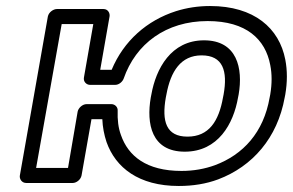

<svg xmlns="http://www.w3.org/2000/svg" viewBox="-20 -583 973 638"><path d="M279 -301H363C375 -301 387 -311 391 -322C431 -437 531 -513 670 -513C799 -513 862 -452 878 -367C884 -337 884 -305 878 -269L876 -259C856 -143 788 -69 694 -34C661 -22 624 -15 583 -15C466 -15 406 -65 382 -134C373 -158 370 -185 371 -215C372 -227 362 -237 350 -237H268C253 -237 240 -223 238 -212L206 -25H100L185 -503H290L259 -326C256 -311 268 -301 279 -301ZM313 -351 344 -528C346 -539 339 -553 324 -553H169C158 -553 142 -543 139 -528L46 0C44 11 52 25 67 25H222C233 25 248 15 251 0L284 -187H320C321 -161 326 -135 334 -111C364 -26 441 35 574 35C621 35 665 28 705 13C819 -30 902 -125 926 -259L928 -269C935 -310 935 -349 928 -385C908 -489 825 -563 678 -563C638 -563 600 -557 565 -546C468 -515 391 -447 351 -351ZM773 -269C788 -356 768 -449 658 -449C548 -449 498 -354 483 -269L481 -259C466 -172 483 -79 594 -79C705 -79 756 -172 771 -259ZM723 -269 721 -259C707 -180 674 -129 603 -129C532 -129 517 -180 531 -259L533 -269C547 -346 581 -399 650 -399C721 -399 737 -347 723 -269Z"/></svg>

Font: Asimov
Style: WidOuIt
Weight: 500
Designer: Google
Version: Version 2.000980; 2014